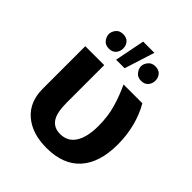

<svg xmlns="http://www.w3.org/2000/svg" viewBox="-208 -858 1004 1004"><g transform="rotate(45 294.5 -355.5)"><path d="M210 -500V-223Q210 -147 233 -114.5Q256 -82 301 -82Q357 -82 385.5 -127Q414 -172 414 -254Q414 -325 396.5 -385Q379 -445 353 -500H492Q521 -451 537.5 -388.5Q554 -326 554 -257Q554 -123 490 -51.5Q426 20 303 20Q196 20 133 -34Q70 -88 70 -185V-500ZM267 -731H350L297 -564H234ZM404 -578Q378 -578 364 -596Q350 -614 350 -632Q350 -650 364 -667.5Q378 -685 404 -685Q430 -685 443.5 -669.5Q457 -654 457 -632Q457 -610 443.5 -594Q430 -578 404 -578ZM166 -578Q139 -578 125.5 -596Q112 -614 112 -632Q112 -650 125.5 -667.5Q139 -685 166 -685Q192 -685 205.5 -669.5Q219 -654 219 -632Q219 -610 205.5 -594Q192 -578 166 -578Z"/></g></svg>

Font: Moderustic SemiBold
Style: Regular
Weight: 600
Designer: Tural Alisoy
Foundry: TAFT Foundry
Version: Version 2.120